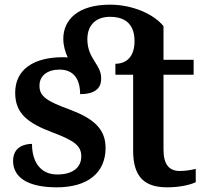

<svg xmlns="http://www.w3.org/2000/svg" viewBox="-20 -792 879 822"><path d="M223 10C353 10 432 -50 432 -159C432 -243 376 -286 281 -322C180 -359 149 -379 149 -425C149 -468 183 -494 235 -494C294 -494 323 -455 323 -389C385 -389 413 -413 413 -454C413 -455 413 -457 413 -458C413 -517 354 -540 354 -624C354 -687 393 -720 451 -720C496 -720 556 -705 556 -616C556 -548 520 -519 474 -519V-472H550V-147C550 -31 602 10 696 10C752 10 798 -2 818 -12V-69C797 -64 775 -60 750 -60C703 -60 680 -89 680 -152V-472H809V-536H680V-680C640 -730 550 -772 451 -772C311 -772 251 -705 251 -626C251 -597 259 -570 270 -546C264 -547 257 -547 249 -547C126 -547 45 -496 45 -395C45 -306 99 -265 205 -225C301 -189 328 -167 328 -122C328 -78 295 -45 225 -45C154 -45 117 -98 117 -176C86 -176 36 -164 36 -103C36 -35 95 10 223 10Z"/></svg>

Font: Noto Serif SemiBold
Style: Regular
Weight: 600
Designer: Monotype Design Team
Foundry: Monotype Imaging Inc.
Version: Version 2.013